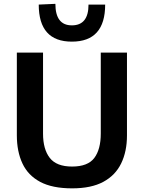

<svg xmlns="http://www.w3.org/2000/svg" viewBox="-20 -994 769 1026"><path d="M365.5 12.5Q259.5 12.5 194.5 -22.2Q129.5 -57 99.8 -120.8Q70 -184.5 70 -271V-713H210V-280Q210 -196.5 246 -150.2Q282 -104 365 -104Q449.5 -104 484 -150Q518.5 -196 518.5 -280.5V-713H658.5V-270.5Q658.5 -184.5 627.5 -120.8Q596.5 -57 532 -22.2Q467.5 12.5 365.5 12.5ZM364 -771.5Q187 -771.5 187 -969.5L276 -973.5Q276 -858.5 364 -858.5Q453 -858.5 453 -969.5H542Q542 -771.5 364 -771.5Z"/></svg>

Font: Commissioner SemiBold
Style: Regular
Weight: 600
Designer: Kostas Bartsokas
Foundry: Kostas Bartsokas
Version: Version 1.000; ttfautohint (v1.8.3)